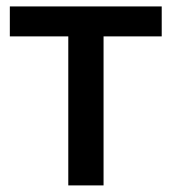

<svg xmlns="http://www.w3.org/2000/svg" viewBox="-20 -562 520 582"><path d="M187 0V-451.7H9.8V-542.5H470.2V-451.7H293.9V0Z"/></svg>

Font: Inter 16pt Medium
Style: Regular
Weight: 500
Version: Version 4.001;git-66647c0bb